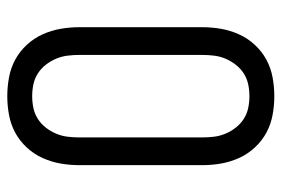

<svg xmlns="http://www.w3.org/2000/svg" viewBox="-146 -638 791 540"><g transform="rotate(90 250.0 -367.5)"><path d="M250 8Q223 8 196.5 3Q170 -2 147 -14.5Q124 -27 105.5 -47Q87 -67 76 -91.5Q65 -116 60.5 -142Q56 -168 56 -195V-540Q56 -567 60.5 -593Q65 -619 76 -643.5Q87 -668 105.5 -688Q124 -708 147 -720.5Q170 -733 196.5 -738Q223 -743 250 -743Q277 -743 303.5 -738Q330 -733 353 -720.5Q376 -708 394.5 -688Q413 -668 424 -643.5Q435 -619 439.5 -593Q444 -567 444 -540V-195Q444 -168 439.5 -142Q435 -116 424 -91.5Q413 -67 394.5 -47Q376 -27 353 -14.5Q330 -2 303.5 3Q277 8 250 8ZM250 -62Q267 -62 283.5 -65.5Q300 -69 314 -78Q328 -87 338.5 -100.5Q349 -114 355.5 -129.5Q362 -145 364 -161.5Q366 -178 366 -195V-540Q366 -557 364 -573.5Q362 -590 355.5 -605.5Q349 -621 338.5 -634.5Q328 -648 314 -657Q300 -666 283.5 -669.5Q267 -673 250 -673Q233 -673 216.5 -669.5Q200 -666 186 -657Q172 -648 161.5 -634.5Q151 -621 144.5 -605.5Q138 -590 136 -573.5Q134 -557 134 -540V-195Q134 -178 136 -161.5Q138 -145 144.5 -129.5Q151 -114 161.5 -100.5Q172 -87 186 -78Q200 -69 216.5 -65.5Q233 -62 250 -62Z"/></g></svg>

Font: Iosevka SS04
Style: Regular
Weight: 400
Monospace: yes
Designer: Belleve Invis
Foundry: Belleve Invis
Version: Version 19.0.0; ttfautohint (v1.8.4)